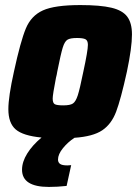

<svg xmlns="http://www.w3.org/2000/svg" viewBox="-20 -538 550 758"><path d="M501 -402Q501 -350 481 -255Q457 -146 438.5 -97Q420 -48 383.5 -23.5Q347 1 274 6Q248 23 228.5 47Q209 71 209 92Q209 103 217 109Q225 115 246 115L261 114L243 196Q207 200 173 200Q67 200 67 132Q67 101 87.5 68Q108 35 144 5Q71 -2 42 -27Q13 -52 13 -107Q13 -156 35 -255Q61 -375 82 -425.5Q103 -476 149.5 -497Q196 -518 297 -518Q376 -518 420 -507.5Q464 -497 482.5 -472Q501 -447 501 -402ZM327 -361Q327 -378 317.5 -383Q308 -388 284 -388Q257 -388 246 -381Q235 -374 227.5 -349.5Q220 -325 206 -255Q205 -250 204 -243.5Q203 -237 201 -231Q188 -164 188 -149Q188 -131 196.5 -126.5Q205 -122 230 -122Q257 -122 268 -129.5Q279 -137 287 -161.5Q295 -186 309 -255Q327 -338 327 -361Z"/></svg>

Font: Saira Semi Condensed ExtraBold
Style: Italic
Weight: 800
Width: 4
Italic angle: -12°
Designer: Hector Gatti with collaboration of the Omnibus-Type team
Foundry: Omnibus-Type
Version: Version 1.001; ttfautohint (v1.8)